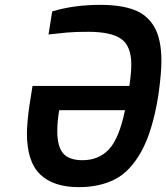

<svg xmlns="http://www.w3.org/2000/svg" viewBox="-20 -765 685 791"><path d="M91 -215Q91 -257 101 -329L114 -411H513Q521 -467 521 -498Q521 -575 479.5 -604.5Q438 -634 343 -634Q290 -634 256 -631Q222 -628 180 -623L195 -718Q284 -745 394 -745Q476 -745 531 -725Q586 -705 615.5 -654.5Q645 -604 645 -514Q645 -461 632 -370Q608 -223 562 -140.5Q516 -58 453 -26Q390 6 305 6Q200 6 145.5 -46.5Q91 -99 91 -215ZM495 -311H224Q216 -266 216 -224Q216 -162 240 -133.5Q264 -105 320 -105Q387 -105 429 -150Q471 -195 495 -311Z"/></svg>

Font: Exo SemiBold
Style: Italic
Weight: 600
Italic angle: -9°
Designer: Natanael Gama
Foundry: Natanael Gama
Version: Version 1.500; ttfautohint (v1.6)